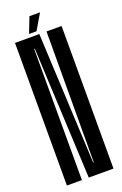

<svg xmlns="http://www.w3.org/2000/svg" viewBox="-149 -810 544 854"><g transform="rotate(-20 123.0 -382.5)"><path d="M11 0V-675H126.1L155.8 -56.4H158.6L160.1 -675H231.5V0H114.5L85 -620.5H82V0ZM83.4 -691 112.1 -764.8H162.2L118.7 -691Z"/></g></svg>

Font: Anybody UltraCondensed Thin
Style: Regular
Weight: 100
Width: 1
Designer: Tyler Finck
Foundry: Etcetera Type Company
Version: Version 1.110